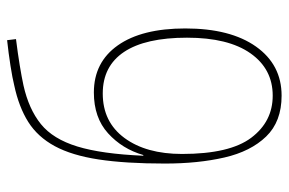

<svg xmlns="http://www.w3.org/2000/svg" viewBox="-156 -645 812 540"><g transform="rotate(-90 250.0 -375.0)"><path d="M251 11Q178 11 136 -32.5Q94 -76 77 -150Q60 -224 60 -317Q60 -428 71.5 -503.5Q83 -579 109 -627Q135 -675 177 -701.5Q219 -728 280 -741Q300 -746 335 -751.5Q370 -757 407 -761L410 -736Q370 -731 336.5 -725.5Q303 -720 280 -715Q213 -700 171 -666Q129 -632 108 -563.5Q87 -495 82 -378H84Q101 -437 145 -477Q189 -517 260 -517Q345 -517 392.5 -449.5Q440 -382 440 -260Q440 -133 389 -61Q338 11 251 11ZM251 -14Q326 -14 370 -76.5Q414 -139 414 -255Q414 -372 374 -432Q334 -492 257 -492Q177 -492 132 -431Q87 -370 87 -269Q87 -135 132.5 -74.5Q178 -14 251 -14Z"/></g></svg>

Font: Noto Sans Mono ExtraCondensed Thin
Style: Regular
Weight: 100
Width: 2
Designer: Monotype Design Team
Foundry: Monotype Imaging Inc.
Version: Version 2.014; ttfautohint (v1.8.4.7-5d5b)